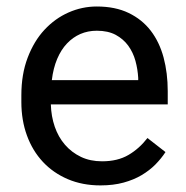

<svg xmlns="http://www.w3.org/2000/svg" viewBox="-20 -558 570 588"><path d="M287.6 9.8C314 9.8 337.6 6.9 358.4 1.2C379.2 -4.5 397.7 -12.1 413.8 -21.7C429.9 -31.3 444 -42.2 456.1 -54.4C468.1 -66.7 478.4 -79.3 486.8 -92.3L431.6 -135.3C415 -113.8 395.7 -96.5 373.5 -83.5C351.4 -70.5 324.4 -64 292.5 -64C268.4 -64 246.8 -68.5 227.8 -77.6C208.7 -86.8 192.5 -99.1 179 -114.7C165.4 -130.4 155 -148.8 147.7 -169.9C140.4 -191.1 136.4 -213.9 135.7 -238.3H493.7V-278.8C493.7 -315.9 489.4 -350.3 481 -381.8C472.5 -413.4 459.4 -440.8 441.7 -463.9C423.9 -487 401.4 -505.1 374 -518.3C346.7 -531.5 314.1 -538.1 276.4 -538.1C246.4 -538.1 217.6 -532 189.9 -519.8C162.3 -507.6 137.7 -489.9 116.2 -466.8C94.7 -443.7 77.6 -415.2 64.7 -381.3C51.8 -347.5 45.4 -309.1 45.4 -266.1V-245.6C45.4 -208.5 51.1 -174.3 62.5 -143.1C73.9 -111.8 90.2 -84.9 111.3 -62.3C132.5 -39.6 158 -22 187.7 -9.3C217.5 3.4 250.8 9.8 287.6 9.8ZM276.4 -463.9C299.5 -463.9 318.8 -459.6 334.5 -451.2C350.1 -442.7 362.9 -431.6 372.8 -418C382.7 -404.3 390.1 -388.8 394.8 -371.6C399.5 -354.3 402.3 -336.9 403.3 -319.3V-312.5H138.7C141.6 -336.9 147.1 -358.6 155 -377.4C163 -396.3 173 -412.1 185.1 -424.8C197.1 -437.5 210.8 -447.2 226.1 -453.9C241.4 -460.5 258.1 -463.9 276.4 -463.9Z"/></svg>

Font: Dirooz FD
Style: FD
Weight: 400
Foundry: DejaVu fonts team - Redesigned by Saber Rastikerdar
Version: Version 0.2.1